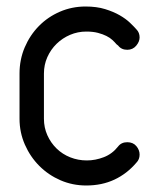

<svg xmlns="http://www.w3.org/2000/svg" viewBox="-20 -570 489 590"><path d="M343 -120Q353 -133 371 -133Q389 -133 399 -121Q409 -109 409 -95Q409 -80 399 -70Q370 -36 331.5 -18Q293 0 245 0Q203 0 166 -16Q129 -32 101 -60Q73 -88 56.5 -125.5Q40 -163 40 -205V-344Q40 -387 56 -424.5Q72 -462 99.5 -490Q127 -518 164 -534Q201 -550 243 -550Q277 -550 303 -542Q329 -534 348 -523Q367 -512 379.5 -500Q392 -488 399 -480Q409 -470 409 -455Q409 -442 398.5 -429.5Q388 -417 371 -417Q353 -417 343 -430L338 -434Q333 -440 325.5 -447Q318 -454 307 -459.5Q296 -465 281 -469Q266 -473 245 -473Q219 -473 195.5 -463Q172 -453 154 -435.5Q136 -418 125.5 -394.5Q115 -371 115 -344V-205Q115 -178 125.5 -154.5Q136 -131 154 -113.5Q172 -96 196 -86.5Q220 -77 247 -77Q273 -77 299 -87Q325 -97 343 -120Z"/></svg>

Font: VDS Compensated
Style: Light
Weight: 300
Designer: artmaker
Foundry: artmaker
Version: Version 1.000 2012 initial release